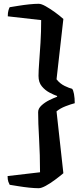

<svg xmlns="http://www.w3.org/2000/svg" viewBox="-20 -821 435 1012"><path d="M184 171Q162 171 133.5 168Q105 165 77.5 160.5Q50 156 31 153Q28 148 24 137Q20 126 20 107L191 87Q191 -4 186 -89.5Q181 -175 181 -230Q181 -249 199 -265.5Q217 -282 240.5 -293.5Q264 -305 281 -311V-315Q264 -321 241 -333Q218 -345 200.5 -366Q183 -387 183 -421Q183 -447 186.5 -493Q190 -539 193.5 -596Q197 -653 197 -715L21 -735Q21 -754 24.5 -766Q28 -778 31 -783Q50 -786 77.5 -790.5Q105 -795 133.5 -798Q162 -801 184 -801Q198 -801 221 -788Q244 -775 269 -757Q294 -739 314 -721L278 -403Q296 -380 321 -368Q346 -356 360 -353Q366 -347 370 -325.5Q374 -304 374 -277Q354 -272 325.5 -261Q297 -250 278 -234L314 92Q294 109 269 127.5Q244 146 221 158.5Q198 171 184 171Z"/></svg>

Font: Texturina ExtraBold
Style: Regular
Weight: 800
Designer: Guillermo Torres Carreño
Foundry: Omnibus-Type
Version: Version 1.002; ttfautohint (v1.8.3)